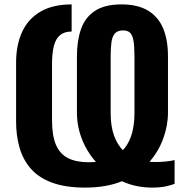

<svg xmlns="http://www.w3.org/2000/svg" viewBox="-20 -840 840 871"><path d="M772 -6Q757 0 732 5.5Q707 11 670 11Q597 11 535 -17Q473 -45 426.5 -93Q380 -141 354.5 -202Q329 -263 329 -329V-585Q329 -655 347.5 -708Q366 -761 410.5 -790.5Q455 -820 531 -820Q605 -820 651.5 -792Q698 -764 720 -711.5Q742 -659 742 -585V-329Q742 -270 720 -210Q698 -150 652.5 -99.5Q607 -49 536 -19Q465 11 366 11Q278 11 217.5 -11Q157 -33 121 -73.5Q85 -114 69 -169Q53 -224 53 -288V-556Q53 -636 80.5 -695.5Q108 -755 164 -787.5Q220 -820 305 -820V-697Q273 -697 253 -681Q233 -665 224.5 -632Q216 -599 216 -549V-295Q216 -223 234.5 -181.5Q253 -140 290 -122Q327 -104 382 -104Q442 -104 482 -121Q522 -138 545.5 -168Q569 -198 579.5 -238Q590 -278 590 -326V-585Q590 -629 585.5 -655Q581 -681 570 -691.5Q559 -702 538 -702Q513 -702 501 -688Q489 -674 485.5 -648Q482 -622 482 -585V-327Q482 -267 497.5 -224.5Q513 -182 540.5 -155.5Q568 -129 605 -117Q642 -105 684 -105Q709 -105 733.5 -107.5Q758 -110 772 -114Z"/></svg>

Font: Oswald SemiBold
Style: Regular
Weight: 600
Designer: Vernon Adams
Foundry: Vernon Adams
Version: Version 4.103;gftools[0.9.33.dev8+g029e19f]